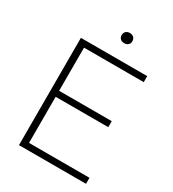

<svg xmlns="http://www.w3.org/2000/svg" viewBox="-215 -1030 1035 1147"><g transform="rotate(30 303.0 -456.0)"><path d="M99 0V-740H556.5V-698.5H144.5V-41.5H561.5V0ZM127.5 -359.5V-401H507.5V-359.5ZM338.5 -841.5Q321.5 -841.5 311.5 -851Q301.5 -860.5 301.5 -876Q301.5 -892 311.5 -901.8Q321.5 -911.5 338.5 -911.5Q355.5 -911.5 365.5 -901.8Q375.5 -892 375.5 -876Q375.5 -860.5 365.5 -851Q355.5 -841.5 338.5 -841.5Z"/></g></svg>

Font: Encode Sans SemiExpanded ExtraLight
Style: Regular
Weight: 250
Width: 6
Designer: Multiple Designers
Foundry: Impallari Type
Version: Version 3.002